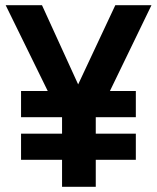

<svg xmlns="http://www.w3.org/2000/svg" viewBox="-20 -717 601 737"><path d="M218.2 0V-103.6H60.8V-204H218.2V-267H60.8V-367.8H163.2L1.8 -697H141.2L280 -393L422.6 -697H561.4L402 -367.8H501.4V-267H347.6V-204H501.4V-103.6H347.6V0Z"/></svg>

Font: Hanken Grotesk
Style: Regular
Weight: 400
Designer: Alfredo Marco Pradil
Foundry: Hanken Design Co.
Version: Version 3.013